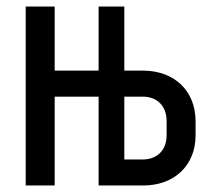

<svg xmlns="http://www.w3.org/2000/svg" viewBox="-20 -570 640 590"><path d="M148 0V-273H283V0H420C516 0 581 -62 581 -154V-197C581 -291 516 -353 419 -353H362V-550H283V-353H148V-550H59V0ZM362 -273H419C464 -273 492 -243 492 -198V-154C492 -110 464 -80 419 -80H362Z"/></svg>

Font: Tekne LDO Medium
Style: Regular
Weight: 500
Monospace: yes
Designer: Alessio Laiso, Mario Rullo, Paolo Rosset
Foundry: Alessio Laiso
Version: Version 1.000;hotconv 1.0.109;makeotfexe 2.5.65596